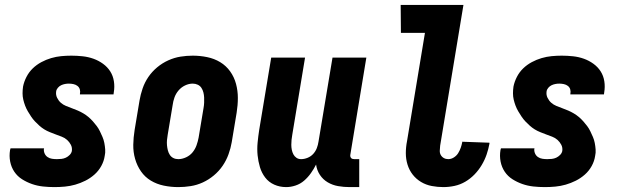

<svg xmlns="http://www.w3.org/2000/svg" viewBox="-20 -755 2540 783"><path d="M202 8Q178 8 155 5.5Q132 3 110.5 -4.5Q89 -12 70 -24Q51 -36 38.5 -54.5Q26 -73 21.5 -96Q17 -119 21 -143L23 -150H160L159 -148Q158 -138 162 -129Q166 -120 174 -114.5Q182 -109 192 -107.5Q202 -106 212 -106Q221 -106 230.5 -107Q240 -108 248.5 -112Q257 -116 264 -123Q271 -130 273 -139Q275 -153 269 -164.5Q263 -176 253.5 -184.5Q244 -193 232 -197.5Q220 -202 208 -206.5Q196 -211 183.5 -216Q171 -221 160.5 -227.5Q150 -234 140.5 -242.5Q131 -251 122.5 -260Q114 -269 107 -279.5Q100 -290 93.5 -301Q87 -312 82.5 -324Q78 -336 75 -348.5Q72 -361 72 -374.5Q72 -388 74 -402Q78 -422 88 -441.5Q98 -461 113.5 -476Q129 -491 148.5 -501.5Q168 -512 188.5 -518Q209 -524 229.5 -526Q250 -528 271 -528Q294 -528 317 -525.5Q340 -523 361 -515.5Q382 -508 400 -495Q418 -482 429.5 -464Q441 -446 444.5 -423.5Q448 -401 444 -378L443 -370H306V-372Q308 -382 305.5 -390.5Q303 -399 296 -404.5Q289 -410 279.5 -412Q270 -414 261 -414Q253 -414 245 -412.5Q237 -411 229.5 -407.5Q222 -404 216 -397Q210 -390 209 -382Q207 -368 213 -356Q219 -344 228 -336Q237 -328 249 -323Q261 -318 273.5 -313.5Q286 -309 297.5 -304Q309 -299 320 -292.5Q331 -286 340.5 -278Q350 -270 358.5 -260.5Q367 -251 374.5 -241Q382 -231 387.5 -219.5Q393 -208 398 -196.5Q403 -185 405.5 -172Q408 -159 409 -145.5Q410 -132 407 -119Q404 -98 393 -78Q382 -58 365 -43Q348 -28 328 -18Q308 -8 287 -2Q266 4 244.5 6Q223 8 202 8Z M707 8Q677 8 648 2Q619 -4 595 -18.5Q571 -33 555 -56Q539 -79 531 -107Q523 -135 523.5 -164.5Q524 -194 529 -225L549 -345Q553 -369 561.5 -394Q570 -419 585 -441Q600 -463 621 -480.5Q642 -498 666.5 -509Q691 -520 716 -524Q741 -528 766 -528Q796 -528 825 -522Q854 -516 878 -501.5Q902 -487 918.5 -464Q935 -441 942.5 -413Q950 -385 950 -355.5Q950 -326 945 -295L925 -175Q921 -151 912 -126Q903 -101 888 -79Q873 -57 852 -39.5Q831 -22 807 -11Q783 0 757.5 4Q732 8 707 8ZM707 -106Q723 -106 739 -113.5Q755 -121 765.5 -134Q776 -147 781.5 -162.5Q787 -178 790 -194L810 -314Q812 -325 812.5 -336Q813 -347 812.5 -357.5Q812 -368 809.5 -378Q807 -388 801.5 -396.5Q796 -405 786.5 -409.5Q777 -414 766 -414Q750 -414 734.5 -406.5Q719 -399 708 -386Q697 -373 691.5 -357.5Q686 -342 684 -326L664 -206Q662 -195 661 -184Q660 -173 661 -162.5Q662 -152 664.5 -142Q667 -132 672.5 -123.5Q678 -115 687 -110.5Q696 -106 707 -106Z M1147 8Q1121 8 1098.5 -2Q1076 -12 1061.5 -31Q1047 -50 1040 -73.5Q1033 -97 1030.5 -122Q1028 -147 1030.5 -173Q1033 -199 1037 -225L1086 -520H1224L1172 -206Q1170 -195 1169 -185Q1168 -175 1168 -164.5Q1168 -154 1170 -144Q1172 -134 1176.5 -125.5Q1181 -117 1189 -111.5Q1197 -106 1208 -106Q1221 -106 1234.5 -111.5Q1248 -117 1257.5 -127.5Q1267 -138 1272 -151Q1277 -164 1279 -178L1336 -520H1474L1409 -126Q1408 -122 1408.5 -118Q1409 -114 1411.5 -111Q1414 -108 1417.5 -107Q1421 -106 1425 -106H1445V8H1406Q1382 8 1359 4Q1336 0 1316.5 -11.5Q1297 -23 1284.5 -42Q1272 -61 1269 -84Q1260 -66 1248 -49Q1236 -32 1220.5 -18.5Q1205 -5 1185.5 1.5Q1166 8 1147 8Z M1788 8Q1764 8 1740.5 3.5Q1717 -1 1697 -13Q1677 -25 1663 -43Q1649 -61 1642 -83.5Q1635 -106 1635 -130.5Q1635 -155 1640 -180L1713 -621H1615L1614 -735H1870L1775 -161Q1774 -151 1773.5 -141Q1773 -131 1777.5 -123Q1782 -115 1790 -110.5Q1798 -106 1808 -106Q1820 -106 1831 -113Q1842 -120 1848.5 -130.5Q1855 -141 1859 -152.5Q1863 -164 1865 -175V-177L1976 -173V-169Q1972 -147 1964.5 -125Q1957 -103 1944.5 -82Q1932 -61 1915 -43.5Q1898 -26 1877.5 -14Q1857 -2 1834 3Q1811 8 1788 8Z M2202 8Q2178 8 2155 5.5Q2132 3 2110.5 -4.5Q2089 -12 2070 -24Q2051 -36 2038.5 -54.5Q2026 -73 2021.5 -96Q2017 -119 2021 -143L2023 -150H2160L2159 -148Q2158 -138 2162 -129Q2166 -120 2174 -114.5Q2182 -109 2192 -107.5Q2202 -106 2212 -106Q2221 -106 2230.5 -107Q2240 -108 2248.5 -112Q2257 -116 2264 -123Q2271 -130 2273 -139Q2275 -153 2269 -164.5Q2263 -176 2253.5 -184.5Q2244 -193 2232 -197.5Q2220 -202 2208 -206.5Q2196 -211 2183.5 -216Q2171 -221 2160.5 -227.5Q2150 -234 2140.5 -242.5Q2131 -251 2122.5 -260Q2114 -269 2107 -279.5Q2100 -290 2093.5 -301Q2087 -312 2082.5 -324Q2078 -336 2075 -348.5Q2072 -361 2072 -374.5Q2072 -388 2074 -402Q2078 -422 2088 -441.5Q2098 -461 2113.5 -476Q2129 -491 2148.5 -501.5Q2168 -512 2188.5 -518Q2209 -524 2229.5 -526Q2250 -528 2271 -528Q2294 -528 2317 -525.5Q2340 -523 2361 -515.5Q2382 -508 2400 -495Q2418 -482 2429.5 -464Q2441 -446 2444.5 -423.5Q2448 -401 2444 -378L2443 -370H2306V-372Q2308 -382 2305.5 -390.5Q2303 -399 2296 -404.5Q2289 -410 2279.5 -412Q2270 -414 2261 -414Q2253 -414 2245 -412.5Q2237 -411 2229.5 -407.5Q2222 -404 2216 -397Q2210 -390 2209 -382Q2207 -368 2213 -356Q2219 -344 2228 -336Q2237 -328 2249 -323Q2261 -318 2273.5 -313.5Q2286 -309 2297.5 -304Q2309 -299 2320 -292.5Q2331 -286 2340.5 -278Q2350 -270 2358.5 -260.5Q2367 -251 2374.5 -241Q2382 -231 2387.5 -219.5Q2393 -208 2398 -196.5Q2403 -185 2405.5 -172Q2408 -159 2409 -145.5Q2410 -132 2407 -119Q2404 -98 2393 -78Q2382 -58 2365 -43Q2348 -28 2328 -18Q2308 -8 2287 -2Q2266 4 2244.5 6Q2223 8 2202 8Z"/></svg>

Font: Iosevka Term Curly Heavy
Style: Italic
Weight: 900
Italic angle: -9°
Designer: Belleve Invis
Foundry: Belleve Invis
Version: Version 32.3.0